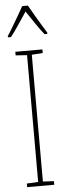

<svg xmlns="http://www.w3.org/2000/svg" viewBox="-63 -979 344 1009"><g transform="rotate(-5 109.5 -475.0)"><path d="M181 0H38V-19L98 -22V-691L38 -695V-714H181V-695L123 -691V-22L181 -19ZM125 -950Q138 -927 156.5 -895Q175 -863 191.5 -836.5Q208 -810 214 -800V-793H199Q178 -819 154 -854.5Q130 -890 110 -920Q91 -892 66.5 -855Q42 -818 22 -793H6V-800Q17 -816 33 -843Q49 -870 66 -899Q83 -928 95 -950Z"/></g></svg>

Font: Noto Sans Lao Looped ExtraCondensed Thin
Style: Regular
Weight: 100
Width: 2
Designer: Mark Frömberg, Ben Mitchell
Foundry: The Fontpad Ltd
Version: Version 1.002; ttfautohint (v1.8.4.7-5d5b)